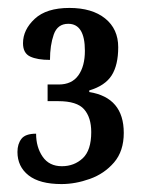

<svg xmlns="http://www.w3.org/2000/svg" viewBox="-20 -844 365 484"><path d="M135 -380Q80 -380 52 -402Q24 -424 24 -461Q24 -481 34 -494Q44 -507 71 -507Q71 -473 87.5 -449Q104 -425 136 -425Q167 -425 188.5 -445Q210 -465 210 -511Q210 -548 192 -568.5Q174 -589 127 -589H100V-631H128Q161 -631 177.5 -654Q194 -677 194 -716Q194 -784 152 -784Q125 -784 115.5 -757Q106 -730 106 -693Q74 -693 56 -701.5Q38 -710 38 -735Q38 -769 67.5 -796.5Q97 -824 155 -824Q212 -824 245 -797.5Q278 -771 278 -725Q278 -680 261.5 -654Q245 -628 205 -616V-612Q292 -598 292 -509Q292 -463 267.5 -434.5Q243 -406 206.5 -393Q170 -380 135 -380Z"/></svg>

Font: Noto Serif ExtraCondensed
Style: Bold
Weight: 700
Width: 2
Designer: Monotype Design Team
Foundry: Monotype Imaging Inc.
Version: Version 2.014; ttfautohint (v1.8.4.7-5d5b)